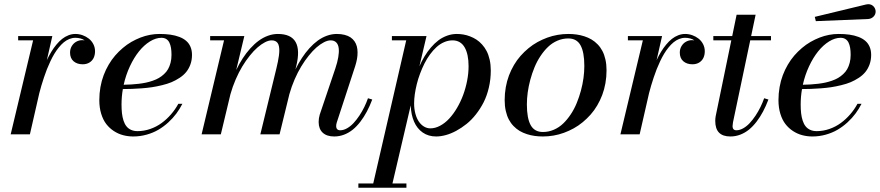

<svg xmlns="http://www.w3.org/2000/svg" viewBox="-20 -629 4120 899"><path d="M135 -440H65V-460H225L199.4 -347.5Q209.5 -368.8 220.4 -386.7Q231.2 -404.6 244.2 -420.2Q257.2 -435.9 270.9 -446.8Q284.6 -457.6 300.6 -463.8Q316.5 -470 333 -470Q350.2 -470 366.8 -464.1Q383.2 -458.2 396.2 -447.9Q409.2 -437.6 417.1 -422.2Q425 -406.8 425 -389Q425 -371.8 418.6 -358.1Q412.1 -344.5 398.8 -336.2Q385.4 -328 367 -328Q341 -328 324.5 -342.2Q308 -356.4 308 -383Q308 -399.9 316.2 -413.4Q324.5 -426.9 337.4 -433.9Q350.4 -441 365 -441Q367.8 -441 371.2 -440.5Q374.8 -440 376 -440Q368.9 -445.8 356.9 -448.9Q345 -452 333 -452Q318.5 -452 304.6 -446.4Q290.8 -440.8 278.9 -431Q267 -421.2 255.6 -407.1Q244.1 -393 234.6 -377.2Q225.1 -361.5 216.1 -342.4Q207 -323.2 199.8 -305Q192.6 -286.8 185.8 -266.2Q178.9 -245.8 173.9 -228.6Q168.9 -211.4 164.1 -193.1L120 0H30Z M549 -140Q549 -116.8 551.1 -98.4Q553.2 -80.1 558.4 -64.1Q563.6 -48.1 572.1 -37.6Q580.5 -27 593.6 -21Q606.6 -15 624 -15Q654.2 -15 683.3 -25.1Q712.4 -35.1 736.6 -52.8Q760.8 -70.5 780.6 -93.4Q800.5 -116.2 815 -143H834Q821.9 -119.1 805.8 -97.4Q789.8 -75.8 768.1 -55.9Q746.4 -36.1 721.8 -21.6Q697.1 -7.1 666.7 1.4Q636.2 10 604 10Q579.1 10 556.3 3.9Q533.5 -2.1 513.1 -15.4Q492.6 -28.8 477.6 -48.2Q462.6 -67.6 453.8 -96.4Q445 -125.1 445 -160Q445 -191.5 450.3 -221.4Q455.6 -251.2 465.4 -277Q475.1 -302.8 488.8 -326.1Q502.4 -349.5 519.1 -368.8Q535.8 -388 554.9 -404.2Q574 -420.5 594.9 -432.6Q615.9 -444.6 637.7 -453.1Q659.5 -461.5 681.9 -465.8Q704.2 -470 726 -470Q754.2 -470 777.3 -466.8Q800.4 -463.5 819.6 -456.2Q838.8 -448.9 851.8 -437.6Q864.8 -426.4 871.9 -409.8Q879 -393.2 879 -372Q879 -347.9 871.6 -327.4Q864.1 -306.9 851.9 -291.9Q839.8 -276.9 821.1 -264.6Q802.5 -252.4 783.1 -244.2Q763.8 -236.1 738.7 -230.1Q713.6 -224 691.9 -220.7Q670.1 -217.4 643.5 -215.4Q616.9 -213.4 597.6 -212.8Q578.4 -212.1 555.2 -212Q549 -175.6 549 -140ZM736 -452Q709.5 -452 681.9 -434.9Q654.4 -417.8 630.8 -388.5Q607.2 -359.2 588.2 -318.5Q569.2 -277.8 559.1 -232.2Q578.1 -232.6 594.2 -233.5Q610.4 -234.4 629.2 -236.6Q648 -238.8 663.4 -242.1Q678.9 -245.4 695.1 -251Q711.4 -256.6 723.9 -263.9Q736.5 -271.2 747.9 -281.8Q759.4 -292.2 766.8 -305.2Q774.2 -318.1 778.6 -335.1Q783 -352 783 -372Q783 -390.5 780.7 -404.5Q778.4 -418.5 773.1 -429.5Q767.8 -440.5 758.4 -446.2Q749.1 -452 736 -452Z M1289 0H1199L1274 -308Q1278.4 -326.1 1281.2 -340.3Q1284.1 -354.5 1286 -368.6Q1287.9 -382.8 1287.8 -393.2Q1287.8 -403.6 1285.9 -412.8Q1284 -422 1279.8 -427.8Q1275.6 -433.5 1268.7 -436.8Q1261.8 -440 1252 -440Q1238 -440 1221 -431.3Q1204 -422.6 1186.1 -407.1Q1168.1 -391.5 1149.6 -368.4Q1131.1 -345.4 1114.6 -318.1Q1098.1 -290.8 1083.5 -257Q1068.9 -223.2 1059 -187.9L1014 0H924L1029 -440H964V-460H1124L1086 -301.2Q1100.2 -330.6 1116.5 -355.8Q1132.8 -381 1151.9 -402.2Q1171 -423.4 1191.3 -438.3Q1211.6 -453.2 1234.6 -461.6Q1257.5 -470 1281 -470Q1404.2 -470 1367 -319L1363.2 -303.9Q1377.5 -332.9 1393.7 -357.6Q1409.9 -382.4 1428.8 -403.3Q1447.8 -424.2 1467.9 -438.9Q1488.1 -453.6 1510.9 -461.8Q1533.8 -470 1557 -470Q1577.4 -470 1593.6 -465.8Q1609.9 -461.6 1621.1 -454.1Q1632.2 -446.5 1639.8 -435.8Q1647.2 -425 1650.7 -412.1Q1654.1 -399.1 1654.2 -383.9Q1654.4 -368.8 1651.5 -352.6Q1648.6 -336.5 1643 -319L1557 -56Q1554 -47 1554 -38Q1554 -29.4 1558.8 -24.2Q1563.6 -19 1573 -19Q1588.6 -19 1605 -28.3Q1621.4 -37.6 1635.5 -52.8Q1649.6 -68 1662.8 -87.8Q1675.9 -107.5 1685.9 -128.1Q1695.9 -148.6 1703 -169L1723 -163Q1711.4 -132.4 1697.7 -106.6Q1684 -80.8 1667.2 -58.9Q1650.4 -37.1 1631.8 -22Q1613.1 -6.9 1590.9 1.6Q1568.8 10 1545 10Q1509.9 10 1490.9 -7.8Q1472 -25.6 1472 -58Q1472 -74.5 1477 -92L1550 -308Q1559.9 -337.4 1563.9 -361.2Q1568 -385 1566 -402.8Q1564 -420.6 1554.4 -430.3Q1544.9 -440 1528 -440Q1514.1 -440 1497.1 -431.3Q1480 -422.6 1462.1 -407.1Q1444.2 -391.5 1425.8 -368.5Q1407.2 -345.5 1390.7 -318.2Q1374.1 -290.9 1359.5 -257.2Q1344.9 -223.5 1335 -188.2Z M1658 230H1727.6L1882 -440H1815V-460H1977L1943.8 -318.6Q1954.9 -343.8 1968 -365.4Q1981.1 -387.1 1997.8 -406.7Q2014.5 -426.2 2032.8 -440.1Q2051.1 -453.9 2073.3 -461.9Q2095.5 -470 2119 -470Q2134.4 -470 2149.6 -467.4Q2164.8 -464.9 2180.6 -458.8Q2196.5 -452.8 2210.6 -443.7Q2224.6 -434.6 2237.1 -420.8Q2249.6 -407 2258.6 -389.8Q2267.5 -372.6 2272.8 -349.3Q2278 -326 2278 -299Q2278 -257.5 2269 -219.1Q2260 -180.6 2244.6 -150.2Q2229.1 -119.8 2208.4 -93.5Q2187.8 -67.2 2164.3 -48.5Q2140.9 -29.8 2116.1 -16.4Q2091.2 -3 2067.3 3.5Q2043.4 10 2022 10Q1986 10 1959.4 -8.4Q1932.9 -26.8 1918.8 -59.3Q1904.6 -91.9 1903.1 -135.5L1817.6 230H1883V250H1658ZM1919 -145Q1919 -118.4 1925.1 -96.1Q1931.2 -73.8 1941.6 -59Q1952 -44.2 1965.8 -36.1Q1979.6 -28 1995 -28Q2017.9 -28 2040.8 -40.3Q2063.8 -52.6 2083.2 -73.6Q2102.8 -94.6 2119.7 -123.3Q2136.6 -152 2148.5 -183.9Q2160.4 -215.9 2167.2 -250.9Q2174 -286 2174 -319Q2174 -347 2169.4 -369.2Q2164.8 -391.4 2155.6 -407.2Q2146.5 -423.1 2132.2 -431.6Q2117.9 -440 2099 -440Q2078.8 -440 2059.4 -431.6Q2040.1 -423.2 2024 -408.6Q2007.9 -393.9 1993.3 -374.1Q1978.8 -354.4 1967.4 -331.5Q1956 -308.6 1946.8 -284Q1937.5 -259.4 1931.5 -234.9Q1925.5 -210.5 1922.2 -187.6Q1919 -164.6 1919 -145Z M2522 10Q2501.9 10 2483.4 7.4Q2464.9 4.9 2446.8 -1Q2428.6 -6.9 2413.3 -15.9Q2398 -25 2384.8 -38.6Q2371.6 -52.1 2362.5 -69.4Q2353.4 -86.6 2348.2 -109.7Q2343 -132.8 2343 -160Q2343 -191.1 2348.2 -220.6Q2353.5 -250.1 2363.2 -275.8Q2373 -301.5 2386.7 -324.8Q2400.4 -348.1 2417.6 -367.5Q2434.8 -386.9 2454.6 -403.2Q2474.4 -419.6 2496.6 -431.9Q2518.9 -444.1 2542.5 -452.8Q2566.1 -461.4 2591 -465.7Q2615.9 -470 2641 -470Q2661.1 -470 2679.6 -467.4Q2698.1 -464.9 2716.2 -459Q2734.4 -453.1 2749.7 -444.1Q2765 -435 2778.2 -421.4Q2791.4 -407.9 2800.5 -390.6Q2809.6 -373.4 2814.8 -350.3Q2820 -327.2 2820 -300Q2820 -268.9 2814.8 -239.4Q2809.5 -209.9 2799.8 -184.2Q2790 -158.5 2776.3 -135.2Q2762.6 -111.9 2745.4 -92.5Q2728.2 -73.1 2708.4 -56.8Q2688.6 -40.4 2666.4 -28.1Q2644.1 -15.9 2620.5 -7.2Q2596.9 1.4 2572 5.7Q2547.1 10 2522 10ZM2522 -11Q2548.9 -11 2573.3 -21.6Q2597.8 -32.2 2616.9 -50.6Q2636.1 -68.9 2652.4 -93.6Q2668.8 -118.2 2680.3 -146.3Q2691.9 -174.4 2700 -204.5Q2708.1 -234.6 2712.1 -263.9Q2716 -293.1 2716 -320Q2716 -384.8 2698.2 -416.9Q2680.5 -449 2641 -449Q2614.1 -449 2589.7 -438.4Q2565.2 -427.8 2546.1 -409.4Q2526.9 -391.1 2510.6 -366.4Q2494.2 -341.8 2482.7 -313.7Q2471.1 -285.6 2463 -255.5Q2454.9 -225.4 2450.9 -196.1Q2447 -166.9 2447 -140Q2447 -75.2 2464.8 -43.1Q2482.5 -11 2522 -11Z M2990 -440H2920V-460H3080L3054.4 -347.5Q3064.5 -368.8 3075.4 -386.7Q3086.2 -404.6 3099.2 -420.2Q3112.2 -435.9 3125.9 -446.8Q3139.6 -457.6 3155.6 -463.8Q3171.5 -470 3188 -470Q3205.2 -470 3221.8 -464.1Q3238.2 -458.2 3251.2 -447.9Q3264.2 -437.6 3272.1 -422.2Q3280 -406.8 3280 -389Q3280 -371.8 3273.6 -358.1Q3267.1 -344.5 3253.8 -336.2Q3240.4 -328 3222 -328Q3196 -328 3179.5 -342.2Q3163 -356.4 3163 -383Q3163 -399.9 3171.2 -413.4Q3179.5 -426.9 3192.4 -433.9Q3205.4 -441 3220 -441Q3222.8 -441 3226.2 -440.5Q3229.8 -440 3231 -440Q3223.9 -445.8 3211.9 -448.9Q3200 -452 3188 -452Q3173.5 -452 3159.6 -446.4Q3145.8 -440.8 3133.9 -431Q3122 -421.2 3110.6 -407.1Q3099.1 -393 3089.6 -377.2Q3080.1 -361.5 3071.1 -342.4Q3062 -323.2 3054.8 -305Q3047.6 -286.8 3040.8 -266.2Q3033.9 -245.8 3028.9 -228.6Q3023.9 -211.4 3019.1 -193.1L2975 0H2885Z M3578 -163Q3566.4 -132.4 3552.7 -106.6Q3539 -80.8 3522.2 -58.9Q3505.4 -37.1 3486.8 -22Q3468.1 -6.9 3445.9 1.6Q3423.8 10 3400 10Q3364.5 10 3346.8 -7.9Q3329 -25.9 3329 -63Q3329 -73 3331 -85L3404.2 -440H3320V-460H3408.4L3429 -560H3518L3497 -460H3590V-440H3492.8L3412 -56Q3410 -44 3410 -38Q3410 -29.2 3414.4 -24.1Q3418.8 -19 3428 -19Q3443.6 -19 3460 -28.3Q3476.4 -37.6 3490.5 -52.8Q3504.6 -68 3517.8 -87.8Q3530.9 -107.5 3540.9 -128.1Q3550.9 -148.6 3558 -169Z M4045 -540 3800 -530 3795 -550 4035 -608Q4045.5 -610.5 4053.9 -608.5Q4062.2 -606.5 4068 -601.2Q4073.8 -596 4076.9 -589.1Q4080 -582.2 4080 -575Q4080 -560.9 4069.7 -550.8Q4059.4 -540.8 4045 -540ZM3729 -140Q3729 -116.8 3731.1 -98.4Q3733.2 -80.1 3738.4 -64.1Q3743.6 -48.1 3752.1 -37.6Q3760.5 -27 3773.6 -21Q3786.6 -15 3804 -15Q3834.2 -15 3863.3 -25.1Q3892.4 -35.1 3916.6 -52.8Q3940.8 -70.5 3960.6 -93.4Q3980.5 -116.2 3995 -143H4014Q4001.9 -119.1 3985.8 -97.4Q3969.8 -75.8 3948.1 -55.9Q3926.4 -36.1 3901.8 -21.6Q3877.1 -7.1 3846.7 1.4Q3816.2 10 3784 10Q3759.1 10 3736.3 3.9Q3713.5 -2.1 3693.1 -15.4Q3672.6 -28.8 3657.6 -48.2Q3642.6 -67.6 3633.8 -96.4Q3625 -125.1 3625 -160Q3625 -191.5 3630.3 -221.4Q3635.6 -251.2 3645.4 -277Q3655.1 -302.8 3668.8 -326.1Q3682.4 -349.5 3699.1 -368.8Q3715.8 -388 3734.9 -404.2Q3754 -420.5 3774.9 -432.6Q3795.9 -444.6 3817.7 -453.1Q3839.5 -461.5 3861.9 -465.8Q3884.2 -470 3906 -470Q3934.2 -470 3957.3 -466.8Q3980.4 -463.5 3999.6 -456.2Q4018.8 -448.9 4031.8 -437.6Q4044.8 -426.4 4051.9 -409.8Q4059 -393.2 4059 -372Q4059 -347.9 4051.6 -327.4Q4044.1 -306.9 4031.9 -291.9Q4019.8 -276.9 4001.1 -264.6Q3982.5 -252.4 3963.1 -244.2Q3943.8 -236.1 3918.7 -230.1Q3893.6 -224 3871.9 -220.7Q3850.1 -217.4 3823.5 -215.4Q3796.9 -213.4 3777.6 -212.8Q3758.4 -212.1 3735.2 -212Q3729 -175.6 3729 -140ZM3916 -452Q3889.5 -452 3861.9 -434.9Q3834.4 -417.8 3810.8 -388.5Q3787.2 -359.2 3768.2 -318.5Q3749.2 -277.8 3739.1 -232.2Q3758.1 -232.6 3774.2 -233.5Q3790.4 -234.4 3809.2 -236.6Q3828 -238.8 3843.4 -242.1Q3858.9 -245.4 3875.1 -251Q3891.4 -256.6 3903.9 -263.9Q3916.5 -271.2 3927.9 -281.8Q3939.4 -292.2 3946.8 -305.2Q3954.2 -318.1 3958.6 -335.1Q3963 -352 3963 -372Q3963 -390.5 3960.7 -404.5Q3958.4 -418.5 3953.1 -429.5Q3947.8 -440.5 3938.4 -446.2Q3929.1 -452 3916 -452Z"/></svg>

Font: Bodoni* 11
Style: Italic
Weight: 400
Italic angle: -13°
Version: Version 1.002